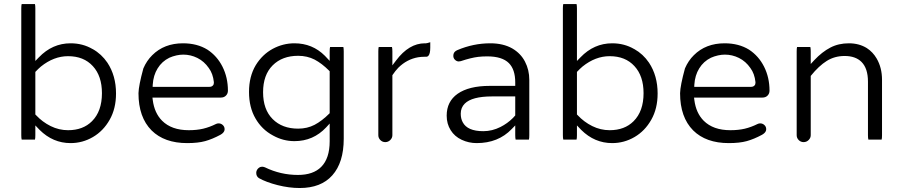

<svg xmlns="http://www.w3.org/2000/svg" viewBox="-20 -715 4512 960"><path d="M320.3 -64Q274.9 -64 233.4 -84.5Q191.9 -105 159.7 -139.6L156.7 -142.6V-355.5Q172.4 -372.1 184.6 -382.3Q249 -434.1 320.3 -434.1Q398.9 -434.1 444.3 -384.3Q489.7 -335 489.7 -249Q489.7 -158.7 439.9 -108.9Q395 -64 320.3 -64ZM154.8 -17.1Q156.7 -23.4 156.7 -39.1V-87.9Q176.3 -67.4 178.2 -65.4Q244.6 0.5 333 0.5Q392.6 0.5 444.6 -29.8Q496.6 -60.1 528.3 -116.2Q560.1 -171.9 560.1 -247.6Q560.1 -336.4 517.1 -401.4Q487.8 -444.8 443.4 -469.7H442.9Q393.6 -498.5 333 -498.5Q241.7 -498.5 174.3 -428.2L156.7 -410.2V-672.9Q156.7 -687 154.8 -694.8H88.4Q86.4 -688.5 86.4 -672.9V-39.1Q86.4 -24.9 88.4 -17.1Z M1049.3 -304.7Q1049.3 -303.7 1049.3 -301Q1049.3 -298.3 1048.3 -294.2Q1047.4 -290 1043.5 -286.6Q1037.6 -280.8 1027.3 -280.8H743.2L743.7 -291.5Q746.6 -338.4 768.1 -373Q789.6 -408.2 826.7 -426.3Q842.8 -433.6 862.3 -438Q879.9 -441.9 896.5 -441.9Q933.1 -441.9 966.8 -425.3Q1001 -408.2 1023.9 -375Q1044.9 -346.7 1049.3 -304.7ZM1103 -69.3Q1103 -81.5 1094 -89.8Q1085 -98.1 1073.2 -98.1Q1065.9 -98.1 1060.1 -95.2Q1027.8 -79.1 995.8 -71.5Q963.9 -64 923.8 -64Q837.9 -64 790.5 -111.3Q752 -149.9 743.7 -215.3L742.2 -227.1H1084Q1100.1 -227.1 1109.9 -237.1Q1119.6 -247.1 1119.6 -261.7Q1119.6 -327.6 1092.3 -381.8Q1065.4 -435.1 1017.1 -466.8Q965.8 -498.5 895 -498.5Q800.8 -498.5 741.2 -439Q713.4 -411.6 696.8 -373Q673.3 -287.1 672.4 -249Q672.4 -128.9 737.8 -63Q801.8 0.5 916 0.5Q970.2 0.5 1006.1 -9.5Q1042 -19.5 1082 -41Q1096.7 -49.3 1101.1 -59.6Q1103 -64 1103 -69.3Z M1470.7 -71.8Q1391.1 -71.8 1343.3 -119.6Q1295.4 -167.5 1295.4 -253.9Q1295.4 -340.3 1343.3 -388.2Q1391.1 -436 1470.7 -436Q1516.1 -436 1553.2 -417Q1589.4 -397.9 1625.5 -361.8L1628.4 -358.9V-148.9Q1589.4 -109.9 1552.7 -90.8Q1516.1 -71.8 1470.7 -71.8ZM1630.4 -480Q1628.4 -473.6 1628.4 -458V-410.6Q1607.4 -432.6 1604.5 -436Q1542 -498.5 1452.1 -498.5Q1395 -498.5 1343.3 -470.7Q1291.5 -442.4 1258.8 -389.2Q1225.1 -333 1225.1 -255.4Q1225.1 -177.7 1257.8 -122.1Q1272.9 -95.7 1294.7 -74.2Q1316.4 -52.7 1345.7 -37.1Q1396 -9.3 1452.1 -9.3Q1546.4 -9.3 1610.8 -78.1L1628.4 -97.2V-8.8Q1628.4 77.1 1585.9 119.6Q1545.9 159.7 1469.7 159.7Q1382.8 159.7 1304.7 121.6Q1296.9 118.7 1292.5 118.7Q1288.1 118.7 1285.4 119.1Q1282.7 119.6 1280.3 120.6Q1274.9 123 1270 127.9Q1261.2 137.7 1261.2 149.4Q1261.2 167 1274.9 175.8Q1311.5 196.3 1368.4 210.7Q1425.3 225.1 1478.5 225.1Q1585.4 225.1 1641.6 161.6Q1698.7 97.7 1698.7 -21.5V-458Q1698.7 -472.2 1696.8 -480Z M1873.5 -480Q1871.6 -473.6 1871.6 -458V-39.1Q1871.6 -24.9 1881.8 -14.6Q1892.1 -4.4 1906.2 -4.4Q1920.9 -4.4 1931.4 -14.9Q1941.9 -25.4 1941.9 -39.1V-338.9Q1956.5 -360.8 1971.7 -376.5Q2014.6 -418.9 2070.8 -428.7Q2086.4 -431.2 2102.5 -431.2H2109.4Q2114.7 -431.2 2117.4 -432.6Q2120.1 -434.1 2121.6 -435.5Q2131.3 -445.8 2131.3 -476.6V-503.9Q2114.7 -498.5 2109.9 -498.5Q2109.4 -498.5 2109.4 -498.5H2104.5Q2024.9 -498.5 1960.4 -412.6L1941.9 -388.2V-458Q1941.9 -472.2 1939.9 -480Z M2396.5 -59.1Q2316.9 -59.1 2293.5 -104Q2283.7 -122.1 2283.7 -146.5Q2283.7 -176.8 2303.7 -196.8Q2339.8 -232.9 2440.4 -232.9H2556.2V-137.7Q2548.8 -129.4 2543.5 -124Q2517.1 -97.7 2482.4 -80.1Q2440.9 -59.1 2396.5 -59.1ZM2624.5 -17.1Q2626.5 -23.4 2626.5 -39.1V-315.4Q2626.5 -365.7 2605 -406.7Q2584 -447.8 2541.5 -472.7Q2496.1 -498.5 2431.6 -498.5Q2346.7 -498.5 2266.6 -464.4Q2258.8 -460.9 2254.4 -456.5Q2246.6 -448.7 2246.6 -435.5Q2246.6 -424.3 2254.6 -416.3Q2262.7 -408.2 2272.9 -407.7L2283.7 -409.2Q2335 -426.3 2371.1 -430.7Q2392.1 -433.1 2416 -433.1Q2490.7 -433.1 2524.4 -399.4Q2556.2 -367.7 2556.2 -302.7V-285.6H2428.7Q2324.7 -285.6 2268.1 -246.1Q2213.4 -207.5 2213.4 -136.7Q2213.4 -95.7 2233.4 -64Q2252.9 -32.7 2288.3 -16.1Q2323.7 0.5 2363.3 0.5Q2471.2 0.5 2538.6 -69.8L2556.2 -87.9V-39.1Q2556.2 -24.9 2558.1 -17.1Z M3028.3 -64Q2982.9 -64 2941.4 -84.5Q2899.9 -105 2867.7 -139.6L2864.7 -142.6V-355.5Q2880.4 -372.1 2892.6 -382.3Q2957 -434.1 3028.3 -434.1Q3106.9 -434.1 3152.3 -384.3Q3197.8 -335 3197.8 -249Q3197.8 -158.7 3147.9 -108.9Q3103 -64 3028.3 -64ZM2862.8 -17.1Q2864.7 -23.4 2864.7 -39.1V-87.9Q2884.3 -67.4 2886.2 -65.4Q2952.6 0.5 3041 0.5Q3100.6 0.5 3152.6 -29.8Q3204.6 -60.1 3236.3 -116.2Q3268.1 -171.9 3268.1 -247.6Q3268.1 -336.4 3225.1 -401.4Q3195.8 -444.8 3151.4 -469.7H3150.9Q3101.6 -498.5 3041 -498.5Q2949.7 -498.5 2882.3 -428.2L2864.7 -410.2V-672.9Q2864.7 -687 2862.8 -694.8H2796.4Q2794.4 -688.5 2794.4 -672.9V-39.1Q2794.4 -24.9 2796.4 -17.1Z M3757.3 -304.7Q3757.3 -303.7 3757.3 -301Q3757.3 -298.3 3756.3 -294.2Q3755.4 -290 3751.5 -286.6Q3745.6 -280.8 3735.4 -280.8H3451.2L3451.7 -291.5Q3454.6 -338.4 3476.1 -373Q3497.6 -408.2 3534.7 -426.3Q3550.8 -433.6 3570.3 -438Q3587.9 -441.9 3604.5 -441.9Q3641.1 -441.9 3674.8 -425.3Q3709 -408.2 3731.9 -375Q3752.9 -346.7 3757.3 -304.7ZM3811 -69.3Q3811 -81.5 3802 -89.8Q3793 -98.1 3781.2 -98.1Q3773.9 -98.1 3768.1 -95.2Q3735.8 -79.1 3703.9 -71.5Q3671.9 -64 3631.8 -64Q3545.9 -64 3498.5 -111.3Q3460 -149.9 3451.7 -215.3L3450.2 -227.1H3792Q3808.1 -227.1 3817.9 -237.1Q3827.6 -247.1 3827.6 -261.7Q3827.6 -327.6 3800.3 -381.8Q3773.4 -435.1 3725.1 -466.8Q3673.8 -498.5 3603 -498.5Q3508.8 -498.5 3449.2 -439Q3421.4 -411.6 3404.8 -373Q3381.3 -287.1 3380.4 -249Q3380.4 -128.9 3445.8 -63Q3509.8 0.5 3624 0.5Q3678.2 0.5 3714.1 -9.5Q3750 -19.5 3790 -41Q3804.7 -49.3 3809.1 -59.6Q3811 -64 3811 -69.3Z M3965.3 -480Q3963.4 -473.6 3963.4 -458V-39.1Q3963.4 -24.9 3973.6 -14.6Q3983.9 -4.4 3998 -4.4Q4012.7 -4.4 4023.2 -14.9Q4033.7 -25.4 4033.7 -39.1V-335.4Q4074.2 -385.7 4113.8 -410.4Q4153.3 -435.1 4203.1 -435.1Q4257.8 -435.1 4287.6 -405.3Q4319.8 -373 4319.8 -306.6V-39.1Q4319.8 -24.9 4321.8 -17.1H4388.2Q4390.1 -23.4 4390.1 -39.1V-316.4Q4390.1 -376.5 4363.3 -422.4Q4344.7 -454.6 4314 -474.6Q4275.4 -498.5 4224.6 -498.5Q4172.4 -498.5 4131.8 -477.1Q4090.3 -455.6 4051.3 -414.1L4033.7 -395V-458Q4033.7 -472.2 4031.7 -480Z"/></svg>

Font: YuPearl-ExtraLight
Style: ExtraLight
Weight: 200
Designer: Max Yao
Foundry: Max-Everyday
Version: Version 1.011; ttfautohint (v1.8.3)